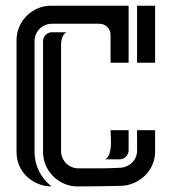

<svg xmlns="http://www.w3.org/2000/svg" viewBox="-20 -664 613 686"><path d="M165 -579.1Q152.3 -579.1 141.1 -574.2Q129.9 -569.3 121.6 -561Q113.3 -552.7 108.4 -541.5Q103.5 -530.3 103.5 -517.6V-121.1Q103.5 -84.5 119.4 -52.5Q135.3 -20.5 164.1 2Q138.2 2 115.5 -7.6Q92.8 -17.1 75.7 -33.4Q58.6 -49.8 48.8 -72.3Q39.1 -94.7 39.1 -121.1V-520.5Q39.1 -545.9 48.8 -568.4Q58.6 -590.8 75.2 -607.4Q91.8 -624 114.3 -633.8Q136.7 -643.6 162.1 -643.6H439.5V-439.9H375V-539.6Q375 -556.2 363.3 -567.6Q351.6 -579.1 335 -579.1ZM259.8 -62.5Q296.9 -62.5 334 -62.5Q371.1 -62.5 408.2 -64.5Q420.9 -64.9 432.1 -69.8Q443.4 -74.7 451.7 -82.8Q460 -90.8 464.8 -101.8Q469.7 -112.8 469.7 -126V-198.7H534.2V-123Q534.2 -97.2 524.4 -75Q514.6 -52.7 497.8 -36.4Q481 -20 458.7 -10.3Q436.5 -0.5 411.1 0Q372.6 1 334 1.5Q295.4 2 256.8 2Q231.4 2 209 -7.8Q186.5 -17.6 169.9 -34.2Q153.3 -50.8 143.6 -73.2Q133.8 -95.7 133.8 -121.1V-516.6Q133.8 -529.8 143.3 -539.3Q152.8 -548.8 166 -548.8H216.8Q206.5 -542 202.4 -530Q198.2 -518.1 198.2 -506.8V-124Q198.2 -111.3 203.1 -100.1Q208 -88.9 216.3 -80.6Q224.6 -72.3 235.8 -67.4Q247.1 -62.5 259.8 -62.5ZM534.2 -643.6V-439.9H469.7V-643.6ZM356 -94.7Q366.7 -101.1 371.1 -114.7Q375.5 -128.4 376.2 -144Q377 -159.7 376 -174.6Q375 -189.5 375 -198.7H439.5V-127.4Q439.5 -113.8 429.9 -104.2Q420.4 -94.7 406.7 -94.7Z"/></svg>

Font: Isar CAT
Style: Regular
Weight: 400
Designer: Digitized by Peter Wiegel
Foundry: CAT-Fonts, Peter Wiegel
Version: Version 1.000; ttfautohint (v1.3)